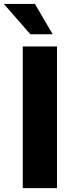

<svg xmlns="http://www.w3.org/2000/svg" viewBox="-70 -966 360 986"><path d="M222.7 -727.5V0H46.9V-727.5ZM85.9 -790 -50.3 -945.8H109.4L200.7 -790Z"/></svg>

Font: Inter Display ExtraBold
Style: Regular
Weight: 800
Designer: Rasmus Andersson
Foundry: rsms
Version: Version 4.000;git-a52131595